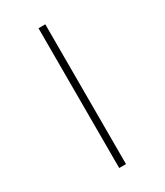

<svg xmlns="http://www.w3.org/2000/svg" viewBox="-243 -858 1029 1199"><g transform="rotate(-30 271.5 -258.0)"><path d="M246 -762H295V246H246Z"/></g></svg>

Font: Noto Sans Arabic Light
Style: Regular
Weight: 300
Designer: Monotype Design Team, Nadine Chahine, Nizar Qandah and Khaled Hosny
Foundry: Monotype Imaging Inc.
Version: Version 2.012; ttfautohint (v1.8.4.7-5d5b)